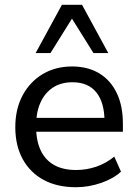

<svg xmlns="http://www.w3.org/2000/svg" viewBox="-20 -774 574 803"><path d="M298 9Q219 9 162.5 -21.5Q106 -52 75 -108.5Q44 -165 44 -242Q44 -318 74.5 -375Q105 -432 158.5 -464Q212 -496 281 -496Q348 -496 395.5 -467Q443 -438 468.5 -384.5Q494 -331 494 -256V-223H115V-281H434L417 -267Q417 -345 383 -387.5Q349 -430 283 -430Q235 -430 201 -407.5Q167 -385 149 -344.5Q131 -304 131 -251V-245Q131 -185 150.5 -144.5Q170 -104 207 -83.5Q244 -63 298 -63Q341 -63 381.5 -76.5Q422 -90 458 -119L486 -56Q453 -26 401.5 -8.5Q350 9 298 9ZM129 -552 239 -754H323L433 -552H371L281 -696L191 -552Z"/></svg>

Font: Nunito Sans 12pt ExtraLight 12pt Medium
Style: Regular
Weight: 500
Version: Version 3.101;gftools[0.9.27]